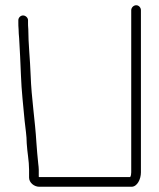

<svg xmlns="http://www.w3.org/2000/svg" viewBox="-20 -720 607 733"><path d="M50 -643V-633C50 -626 50 -618 51 -608C51 -597 52 -586 53 -575C56 -529 58 -480 60 -432C62 -374 69 -314 74 -259C77 -230 82 -201 82 -173C84 -138 91 -106 91 -72V-42C91 -23 110 -7 130 -7H482C504 -7 518 -36 518 -62V-681C518 -691 510 -700 500 -700C490 -700 481 -691 481 -681V-62C481 -55 480 -49 477 -44H130C129 -44 129 -44 128 -45V-72C128 -79 127 -87 126 -95C123 -123 121 -147 119 -175C114 -261 100 -344 97 -433C95 -492 88 -553 88 -609C87 -619 87 -627 87 -633V-643C87 -652 78 -661 68 -661C58 -661 50 -652 50 -643Z"/></svg>

Font: Electronic
Style: SeLt
Weight: 300
Version: Version 1.011